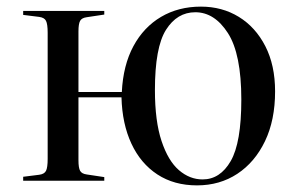

<svg xmlns="http://www.w3.org/2000/svg" viewBox="-20 -546 899 580"><path d="M575 14Q506 14 455.5 -19Q405 -52 377 -112Q349 -172 347 -252H217V-62Q217 -39 222 -30Q227 -21 242 -19L295 -11V0H50V-12L98 -18Q114 -20 119 -30Q124 -40 124 -66V-447Q124 -473 119 -483Q114 -493 98 -495L50 -501V-513H295V-502L242 -494Q227 -492 222 -483Q217 -474 217 -451V-268H348Q352 -349 383 -406.5Q414 -464 466.5 -495Q519 -526 587 -526Q651 -526 701.5 -495Q752 -464 781.5 -406.5Q811 -349 811 -270Q811 -183 780.5 -119.5Q750 -56 697 -21Q644 14 575 14ZM592 -4Q645 -4 677 -59.5Q709 -115 709 -245Q709 -383 668.5 -446Q628 -509 570 -509Q515 -509 481.5 -456Q448 -403 448 -274Q448 -180 468 -120Q488 -60 520.5 -32Q553 -4 592 -4Z"/></svg>

Font: Literata 72pt
Style: Regular
Weight: 400
Designer: Latin by Veronika Burian and Jose Scaglione. Greek by Irene Vlachou. Cyrillic by Vera Evstafieva.
Foundry: TypeTogether
Version: Version 3.002